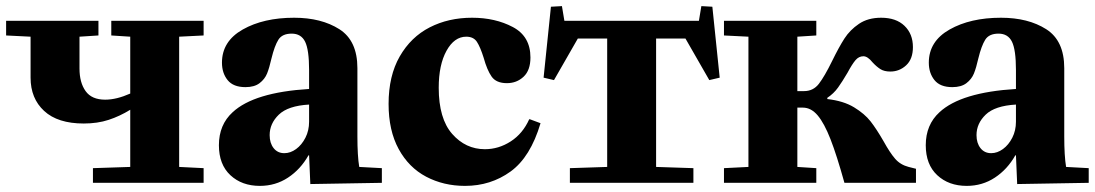

<svg xmlns="http://www.w3.org/2000/svg" viewBox="-20 -598 3581 628"><path d="M566 -478V-52L646 -48V0H284V-48L406 -52V-239Q372 -218 335.5 -206Q299 -194 254 -194Q169 -194 124.5 -235Q80 -276 80 -344V-478L0 -482V-530H302V-482L240 -478V-374Q240 -328 260 -300Q280 -272 324 -272Q361 -272 406 -292V-478L344 -482V-530H646V-482Z M741 -231Q811 -296 991 -307V-369Q991 -435 978 -461.5Q965 -488 934 -488Q903 -488 890.5 -468Q878 -448 868 -407Q861 -376 853.5 -357.5Q846 -339 829 -326Q812 -313 783 -313Q743 -313 724.5 -336Q706 -359 706 -393Q706 -463 774 -501.5Q842 -540 942 -540Q1031 -540 1090 -502.5Q1149 -465 1149 -375V-152Q1149 -88 1155 -52L1229 -48V0L995 4L991 -90H989Q963 -44 922 -17Q881 10 830 10Q771 10 733.5 -25Q696 -60 696 -123Q696 -190 741 -231ZM910 -97Q930 -97 948.5 -110.5Q967 -124 979 -147.5Q991 -171 991 -200V-256Q922 -252 892 -223Q862 -194 862 -156Q862 -130 875 -113.5Q888 -97 910 -97Z M1524 -540Q1600 -540 1657.5 -509.5Q1715 -479 1715 -410Q1715 -368 1692.5 -347Q1670 -326 1638 -326Q1603 -326 1588 -347.5Q1573 -369 1562 -409Q1551 -444 1540 -461Q1529 -478 1505 -478Q1466 -478 1440.5 -432Q1415 -386 1415 -311Q1415 -210 1459 -160Q1503 -110 1566 -110Q1611 -110 1650.5 -135.5Q1690 -161 1711 -208H1713L1748 -195Q1715 -84 1650 -37Q1585 10 1501 10Q1431 10 1374 -20Q1317 -50 1284 -110.5Q1251 -171 1251 -258Q1251 -350 1287.5 -413.5Q1324 -477 1385.5 -508.5Q1447 -540 1524 -540Z M2274 -578 2310 -576 2334 -344 2300 -336 2222 -472H2126V-52L2248 -48V0H1844V-48L1966 -52V-472H1870L1792 -336L1758 -344L1782 -576L1818 -578L1826 -530H2266Z M2428 -52V-478L2348 -482V-530H2650V-482L2588 -478V-300H2610Q2640 -300 2658.5 -324Q2677 -348 2702 -399Q2724 -444 2742 -472Q2760 -500 2789.5 -520Q2819 -540 2862 -540Q2911 -540 2938.5 -513.5Q2966 -487 2966 -444Q2966 -405 2944 -384.5Q2922 -364 2892 -364Q2872 -364 2859.5 -372Q2847 -380 2834 -394Q2818 -414 2804 -414Q2789 -414 2778 -401Q2767 -388 2752 -360Q2735 -331 2721 -311.5Q2707 -292 2686 -278V-274Q2739 -268 2773.5 -247Q2808 -226 2827.5 -201Q2847 -176 2870 -136Q2891 -98 2908 -78.5Q2925 -59 2952 -52L2976 -46V0H2742Q2717 -90 2696.5 -142.5Q2676 -195 2654.5 -220.5Q2633 -246 2606 -246H2588V-52L2650 -48V0H2348V-48Z M3053 -231Q3123 -296 3303 -307V-369Q3303 -435 3290 -461.5Q3277 -488 3246 -488Q3215 -488 3202.5 -468Q3190 -448 3180 -407Q3173 -376 3165.5 -357.5Q3158 -339 3141 -326Q3124 -313 3095 -313Q3055 -313 3036.5 -336Q3018 -359 3018 -393Q3018 -463 3086 -501.5Q3154 -540 3254 -540Q3343 -540 3402 -502.5Q3461 -465 3461 -375V-152Q3461 -88 3467 -52L3541 -48V0L3307 4L3303 -90H3301Q3275 -44 3234 -17Q3193 10 3142 10Q3083 10 3045.5 -25Q3008 -60 3008 -123Q3008 -190 3053 -231ZM3222 -97Q3242 -97 3260.5 -110.5Q3279 -124 3291 -147.5Q3303 -171 3303 -200V-256Q3234 -252 3204 -223Q3174 -194 3174 -156Q3174 -130 3187 -113.5Q3200 -97 3222 -97Z"/></svg>

Font: Minipax
Style: Bold
Weight: 700
Designer: Raphaël Ronot, Igor Stepanchenko (Cyrillic)
Foundry: steppetype
Version: Version 1.002